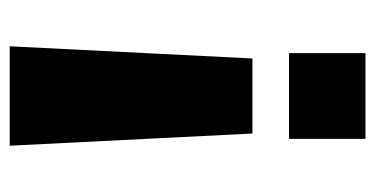

<svg xmlns="http://www.w3.org/2000/svg" viewBox="-208 -352 770 394"><g transform="rotate(90 177.0 -155.0)"><path d="M100 -288H254L279 210H75ZM89 -520H265V-363H89Z"/></g></svg>

Font: M PLUS 1 Thin ExtraBold
Style: Regular
Weight: 800
Version: Version 1.001